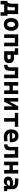

<svg xmlns="http://www.w3.org/2000/svg" viewBox="3166 -3733 699 7071"><g transform="rotate(90 3515.5 -197.5)"><path d="M194.8 -101.1 62.5 -113.3Q91.3 -150.4 104 -203.6Q116.7 -256.8 116.7 -329.1V-517.6H246.6V-287.6Q246.6 -227.1 234.9 -180.9Q223.1 -134.7 194.8 -101.1ZM11.2 131.8V-93.8H142.6V131.8ZM428.7 131.8V-93.8H560.1V131.8ZM361.3 0V-517.6H498.5V0ZM166.5 -394.5V-517.6H424.3V-394.5ZM560.1 -123V0H11.2V-123Z M878.9 9.8Q767.1 9.8 705.6 -60.5Q644 -130.9 644 -258.8Q644 -387.2 705.6 -457.3Q767.1 -527.3 878.9 -527.3Q990.8 -527.3 1052.3 -457.3Q1113.8 -387.2 1113.8 -258.8Q1113.8 -130.9 1052.3 -60.5Q990.8 9.8 878.9 9.8ZM879.2 -115.7Q924.3 -115.7 949 -153.1Q973.6 -190.5 973.6 -258.9Q973.6 -327.6 949 -364.7Q924.3 -401.9 878.9 -401.9Q834 -401.9 809.1 -364.7Q784.2 -327.5 784.2 -258.8Q784.2 -190.4 809.1 -153.1Q834 -115.7 879.2 -115.7Z M1551.8 0V-517.6H1684.1V0ZM1245.6 0V-517.6H1377.9V0ZM1251 -394.5V-517.6H1681.6V-394.5Z M1971.7 0V-123H2093.8Q2128.9 -123 2147 -137.9Q2165 -152.8 2165 -182.4Q2165 -211.9 2147 -226.8Q2128.9 -241.7 2093.8 -241.7H1961.9V-364.7H2119.6Q2208.5 -364.7 2256.8 -317.1Q2305.2 -269.5 2305.2 -182.3Q2305.2 -95.2 2256.8 -47.6Q2208.5 0 2119.6 0ZM1866.7 0V-517.6H1998.5V0ZM1757.8 -394.5V-517.6H1930.2V-394.5Z M2366.2 0V-123Q2402.3 -123 2422.9 -133.5Q2443.4 -144 2451.9 -169.9Q2460.4 -195.8 2460.4 -241.2V-517.6H2590.3V-244.6Q2590.3 -150.4 2570.1 -97.2Q2549.9 -43.9 2501 -22Q2452.1 0 2366.2 0ZM2726.6 0V-517.6H2858.9V0ZM2485.8 -394.5V-517.6H2840.8V-394.5Z M3309.6 0V-517.6H3441.9V0ZM3003.4 0V-517.6H3135.7V0ZM3090.8 -198.2V-319.8H3356.9V-198.2Z M3686.5 0V-214.8H3735.4L3893.1 -517.6H3927.2V-302.7H3881.8L3724.1 0ZM3589.4 0V-517.6H3721.7V0ZM3895.5 0V-517.6H4027.8V0Z M4328.6 0V-517.6H4460.4V0ZM4137.2 -394.5V-517.6H4651.9V-394.5Z M5026.4 9.8Q4891.9 9.8 4818.8 -59.8Q4745.6 -129.4 4745.6 -259.8Q4745.6 -386.7 4807.8 -457Q4870 -527.3 4983.4 -527.3Q5094.2 -527.3 5154.8 -462.4Q5215.3 -397.4 5215.3 -273.4Q5215.3 -238.3 5212.3 -206.5H4832.5V-298.3H5085.4Q5085.4 -350.5 5058.8 -378.4Q5032.2 -406.2 4984.4 -406.2Q4932.6 -406.2 4904.1 -369.4Q4875.5 -332.5 4875.5 -264.6Q4875.5 -191.5 4917.8 -153.4Q4960.1 -115.2 5038.1 -115.2Q5073.3 -115.2 5107.5 -118.9Q5141.6 -122.6 5177.2 -128.9L5189.9 -3.9Q5140.3 4.9 5099.2 7.3Q5058 9.8 5026.4 9.8Z M5295.9 0V-123Q5332 -123 5352.5 -133.5Q5373 -144 5381.6 -169.9Q5390.1 -195.8 5390.1 -241.2V-517.6H5520V-244.6Q5520 -150.4 5499.8 -97.2Q5479.6 -43.9 5430.7 -22Q5381.8 0 5295.9 0ZM5656.2 0V-517.6H5788.6V0ZM5415.5 -394.5V-517.6H5770.5V-394.5Z M6239.3 0V-517.6H6371.6V0ZM5933.1 0V-517.6H6065.4V0ZM6020.5 -198.2V-319.8H6286.6V-198.2Z M6833.5 4.9 6822.3 -148.4 6820.3 -215.8V-316.9Q6820.3 -358.4 6784.9 -377.7Q6749.5 -397 6679.7 -398.9L6547.4 -402.3L6557.1 -522.5L6669.9 -521Q6810.5 -519 6878.9 -465.6Q6947.3 -412.1 6947.3 -309.6V-118.2L7019 -107.4V0ZM6658.2 9.8Q6575.7 9.8 6529.8 -30.8Q6483.9 -71.3 6483.9 -146Q6483.9 -232.9 6543.9 -279.3Q6604 -325.7 6714.4 -325.7Q6756.8 -325.7 6787.8 -321.3Q6818.8 -316.9 6850.6 -307.6L6829.1 -204.6Q6797.9 -211.9 6772.9 -213.1Q6748 -214.4 6720.7 -214.4Q6618.2 -214.4 6618.2 -155.8Q6618.2 -129.4 6636.7 -115.5Q6655.3 -101.6 6690.9 -101.6Q6733.9 -101.6 6762.7 -117.7Q6791.5 -133.8 6805.9 -158.7Q6820.3 -183.6 6820.3 -210V-242.2L6838.9 -109.4H6797.4L6814.5 -125Q6813 -80.1 6793.9 -50Q6774.9 -20 6740.5 -5.1Q6706.1 9.8 6658.2 9.8Z"/></g></svg>

Font: Cascadia Code PL
Style: Regular
Weight: 400
Monospace: yes
Designer: Aaron Bell
Foundry: Saja Typeworks
Version: Version 2102.003